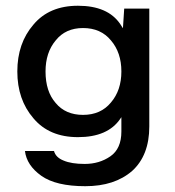

<svg xmlns="http://www.w3.org/2000/svg" viewBox="-20 -475 607 665"><path d="M167 47.9H66.4C70.3 81.1 89.2 109.7 123 133.8C156.9 157.9 207.7 169.9 275.4 169.9C343.1 169.9 397.1 152.3 437.5 117.2C477.2 81.4 497.1 29.9 497.1 -37.1V-114.3V-205.1V-370.1V-445.3H410.2C408.1 -416.8 406.6 -394 405.8 -377.1C402.9 -382.1 399.8 -386.9 396.5 -391.6C367.8 -433.9 319 -455.1 250 -455.1C183.6 -455.1 132.2 -433.3 95.7 -389.6C58.6 -346.7 40 -292.6 40 -227.5C40 -162.4 58.6 -108.4 95.7 -65.4C132.2 -21.8 183.6 0 250 0C319 0 367.8 -21.2 396.5 -63.5C397.8 -65.4 399.1 -67.3 400.4 -69.2V-19.5C400.4 20.2 387.7 48.8 362.3 66.4C336.9 84 307.3 92.8 273.4 92.8C242.8 92.8 218.4 88.9 200.2 81.1C182 73.9 170.9 62.8 167 47.9ZM267.6 -377.9C308.6 -377.9 340.8 -363.6 364.3 -335C388.3 -307 400.4 -271.2 400.4 -227.5C400.4 -183.9 388.3 -148.1 364.3 -120.1C340.8 -91.5 308.6 -77.1 267.6 -77.1C227.2 -77.1 195.6 -90.8 172.9 -118.2C149.4 -144.9 137.7 -181.3 137.7 -227.5C137.7 -271.2 149.4 -307 172.9 -335C195.6 -363.6 227.2 -377.9 267.6 -377.9Z"/></svg>

Font: Helmet
Style: Regular
Weight: 400
Designer: Carl Enlund
Version: 1.0